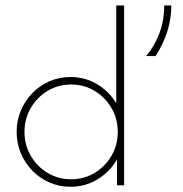

<svg xmlns="http://www.w3.org/2000/svg" viewBox="-20 -687 679 712"><path d="M241.7 5.6Q200 5.6 163.9 -10.1Q127.8 -25.7 100.3 -53.8Q72.9 -81.9 57.3 -118.8Q41.7 -155.6 41.7 -197.9Q41.7 -240.3 57.3 -277.1Q72.9 -313.9 100.3 -342Q127.8 -370.1 163.9 -385.8Q200 -401.4 241.7 -401.4Q295.8 -401.4 340.3 -374.7Q384.7 -347.9 411.1 -304.2V-666.7H440.3V0H413.9V-95.8Q388.2 -50.7 342.7 -22.6Q297.2 5.6 241.7 5.6ZM243.8 -22.2Q291.7 -22.2 330.9 -45.8Q370.1 -69.4 393.4 -109.4Q416.7 -149.3 416.7 -197.9Q416.7 -246.5 393.4 -286.5Q370.1 -326.4 330.9 -350Q291.7 -373.6 243.8 -373.6Q195.8 -373.6 156.6 -350Q117.4 -326.4 94.1 -286.5Q70.8 -246.5 70.8 -197.9Q70.8 -149.3 94.1 -109.4Q117.4 -69.4 156.6 -45.8Q195.8 -22.2 243.8 -22.2ZM522.2 -479.2Q553.5 -516.7 571.2 -563.9Q588.9 -611.1 588.9 -666.7H615.3Q615.3 -618.1 600.7 -571.2Q586.1 -524.3 556.9 -479.2Z"/></svg>

Font: Afacad Flux Thin
Style: Regular
Weight: 250
Designer: Kristian Moeller
Foundry: Dicotype
Version: Version 1.100